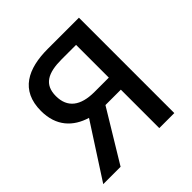

<svg xmlns="http://www.w3.org/2000/svg" viewBox="-191 -893 1049 1049"><g transform="rotate(-45 333.5 -368.5)"><path d="M343 -390C236 -390 178 -434 178 -523C178 -612 236 -643 343 -643H454V-390ZM21 0H155L335 -297H454V0H570V-737H329C177 -737 63 -683 63 -523C63 -405 129 -339 222 -311Z"/></g></svg>

Font: GenYoGothic2 TW M
Style: Regular
Weight: 500
Version: Version 2.100;PS 2.1;hotconv 16.6.51;makeotf.lib2.5.65220 DE